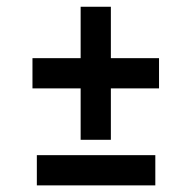

<svg xmlns="http://www.w3.org/2000/svg" viewBox="-20 -560 579 580"><path d="M314.9 -539.6V-384.3H460.4V-293H314.9V-137.7H223.6V-293H78.1V-384.3H223.6V-539.6ZM91.3 -91.3H449.2V0H91.3Z"/></svg>

Font: Noticia Text
Style: Bold
Weight: 700
Designer: JM Sole
Foundry: JM Sole
Version: Version 1.003